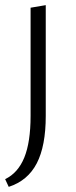

<svg xmlns="http://www.w3.org/2000/svg" viewBox="-20 -438 297 747"><path d="M99 13V-408L158 -418V13Q158 130 123 197.5Q88 265 14 289L0 259Q50 235 74.5 175Q99 115 99 13Z"/></svg>

Font: Ysabeau Office Light
Style: Regular
Weight: 300
Designer: Christian Thalmann (Catharsis Fonts)
Version: Version 2.001;gftools[0.9.30]; featfreeze: tnum,lnum,ss02